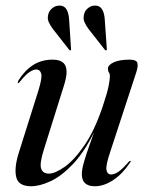

<svg xmlns="http://www.w3.org/2000/svg" viewBox="-20 -655 521 684"><path d="M444.5 -82Q447.5 -81 443.5 -76Q417 -36 383.8 -13.8Q350.5 8.5 318 8.5Q271.5 8.5 271.5 -34.5Q271.5 -52.5 279.8 -80.2Q288 -108 298.2 -136.2Q308.5 -164.5 315 -183.5Q279.5 -112 239.5 -70Q199.5 -28 160.8 -9.8Q122 8.5 91 8.5Q45.5 8.5 37.8 -24.2Q30 -57 47 -111L116.5 -331.5Q131 -378 126.8 -392.8Q122.5 -407.5 109.5 -407.5Q99 -407.5 85 -398.2Q71 -389 51 -364Q46.5 -358.5 44.5 -359Q41.5 -360 45.5 -368Q67 -403 97.2 -422.8Q127.5 -442.5 167 -442.5Q203.5 -442.5 213.2 -420.5Q223 -398.5 208.5 -352.5L136.5 -123Q120.5 -72.5 126.5 -54.5Q132.5 -36.5 154.5 -36.5Q175.5 -36.5 209.5 -60Q243.5 -83.5 280.2 -136.5Q317 -189.5 346.5 -277.5Q362 -324 366.8 -348Q371.5 -372 371.5 -383.5Q371.5 -392 368 -397Q364.5 -402 364.5 -410Q364.5 -423.5 385.2 -433Q406 -442.5 441 -442.5Q465 -442.5 469 -432Q473 -421.5 466 -399L372.5 -113.5Q356.5 -66 359.2 -49.8Q362 -33.5 376.5 -33.5Q387.5 -33.5 401.5 -42.8Q415.5 -52 438.5 -78.5Q442 -82.5 444.5 -82ZM226.5 -581.5 233 -481.5Q234 -477.5 232 -476Q229.5 -474.5 227 -477L169 -551Q159 -564 153.2 -577.2Q147.5 -590.5 153 -607.5Q156.5 -618.5 168 -627.2Q179.5 -636 195.5 -635Q224 -633 226.5 -581.5ZM353.5 -581.5 360.5 -481.5Q361 -477.5 359.5 -476Q356.5 -474.5 354 -477L296 -551Q286 -564 280.5 -577.2Q275 -590.5 280.5 -607.5Q283.5 -618.5 295 -627.2Q306.5 -636 322 -635Q351 -633 353.5 -581.5Z"/></svg>

Font: Fraunces 144pt
Style: Italic
Weight: 400
Italic angle: -16°
Version: Version 1.000;[b76b70a41]